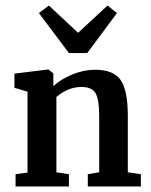

<svg xmlns="http://www.w3.org/2000/svg" viewBox="-20 -671 545 691"><path d="M36 0V-44L79 -50V-341L32 -355V-406L153 -421H154L172 -407V-361Q197 -385 239 -402.5Q281 -420 322 -420Q389 -420 414.5 -382.5Q440 -345 440 -254V-51L487 -44V0H296V-44L337 -51V-254Q337 -311 324.5 -334.5Q312 -358 273 -358Q225 -358 183 -322V-51L228 -44V0ZM228 -480 120 -624 156 -651 261 -553 367 -651 401 -624 294 -480Z"/></svg>

Font: Aikya SemiBold
Style: Regular
Weight: 600
Designer: Neelakash Kshetrimayum (Latin subset based on Merriweather by Eben Sorkin)
Foundry: Brand New Type
Version: Version 1.00 b005